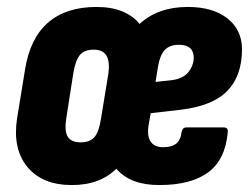

<svg xmlns="http://www.w3.org/2000/svg" viewBox="-20 -525 719 553"><path d="M187 8Q102 8 59 -44Q16 -96 29 -183L52 -324Q66 -414 118 -459.5Q170 -505 258 -505Q301 -505 332.5 -492Q364 -479 382 -456Q435 -505 521 -505Q593 -505 635 -472Q677 -439 677 -383Q677 -307 635 -263.5Q593 -220 501 -209L414 -199L408 -165Q403 -133 414 -117Q425 -101 450 -101Q474 -101 487 -111Q500 -121 503 -144Q505 -158 517 -158H624Q638 -158 636 -144Q629 -65 579.5 -28.5Q530 8 439 8Q397 8 366.5 -3.5Q336 -15 315 -39Q292 -16 260 -4Q228 8 187 8ZM212 -115Q239 -115 252 -130Q265 -145 271 -184L292 -312Q297 -348 286.5 -365Q276 -382 250 -382Q223 -382 210 -366.5Q197 -351 191 -313L171 -185Q165 -148 175 -131.5Q185 -115 212 -115ZM428 -289 474 -294Q506 -298 521.5 -316Q537 -334 538 -358Q538 -377 527.5 -386.5Q517 -396 495 -396Q469 -396 455 -381.5Q441 -367 435 -333Z"/></svg>

Font: Sofia Sans Condensed Black
Style: Italic
Weight: 900
Italic angle: -9°
Version: Version 4.100